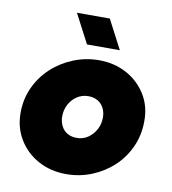

<svg xmlns="http://www.w3.org/2000/svg" viewBox="-83 -801 795 886"><g transform="rotate(10 314.5 -358.0)"><path d="M286 13Q213 13 155 -18.5Q97 -50 63.5 -105Q30 -160 30 -229Q30 -294 55.5 -349Q81 -404 125 -444.5Q169 -485 226 -508Q283 -531 345 -531Q418 -531 475.5 -499.5Q533 -468 566.5 -413.5Q600 -359 599 -289Q599 -225 574 -169.5Q549 -114 505.5 -73.5Q462 -33 405.5 -10Q349 13 286 13ZM305 -160Q334 -160 357 -175.5Q380 -191 394 -216.5Q408 -242 408 -273Q408 -298 398 -317.5Q388 -337 369.5 -348Q351 -359 325 -359Q296 -359 272.5 -343.5Q249 -328 235.5 -302.5Q222 -277 222 -247Q222 -222 232 -202Q242 -182 260.5 -171Q279 -160 305 -160ZM277 -593 206 -729H360L431 -593Z"/></g></svg>

Font: MuseoModerno Thin Black
Style: Italic
Weight: 900
Italic angle: -9°
Version: Version 1.003